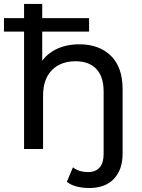

<svg xmlns="http://www.w3.org/2000/svg" viewBox="-30 -762 725 982"><path d="M312 167.7 343.1 93.7Q372.9 118 421 118Q459 118 479.5 94.6Q500 71.1 500 25.6V-293.9Q500 -370 462.6 -409.4Q425.3 -448.7 356.9 -448.7Q279.9 -448.7 235.1 -402.8Q190.3 -356.9 190.3 -273.3V0H93.1V-742H186V-387.1L170.3 -425.3Q196.7 -478 250.6 -506.7Q304.6 -535.4 376.4 -535.4Q476.9 -535.4 537 -476.9Q597.1 -418.4 597.1 -305V23.7Q597.1 105.7 552.7 152.6Q508.3 199.6 427.1 199.6Q391.9 199.6 361.7 191.8Q331.6 184 312 167.7ZM-9.7 -669.1H425.7V-600.4H-9.7Z"/></svg>

Font: iiserrat Thin
Style: Regular
Weight: 100
Designer: Akira Ohta
Foundry: Akira Ohta
Version: Version 1.200;Glyphs 3.3.1 (3343)